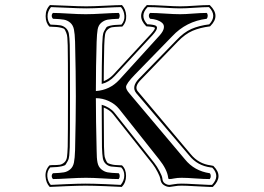

<svg xmlns="http://www.w3.org/2000/svg" viewBox="-20 -701 1040 757"><path d="M361 -109Q361 -77 364.5 -60Q368 -43 379.5 -33.5Q391 -24 404.5 -21.5Q418 -19 448 -18Q452 -14 452 -7Q452 0 448 5Q426 5 386 2.5Q346 0 319 0Q291 0 250 2.5Q209 5 189 5Q184 0 184 -7Q184 -14 189 -18Q218 -19 232 -21.5Q246 -24 257 -33.5Q268 -43 271.5 -60Q275 -77 276 -109Q279 -234 279 -321Q279 -412 276 -536Q275 -568 271.5 -585Q268 -602 257 -611.5Q246 -621 232 -623.5Q218 -626 189 -627Q184 -632 184 -639Q184 -646 189 -650Q210 -650 250 -647.5Q290 -645 318 -645Q345 -645 386 -647.5Q427 -650 448 -650Q452 -646 452 -639Q452 -632 448 -627Q418 -626 404.5 -623.5Q391 -621 379.5 -611.5Q368 -602 365 -585Q362 -568 361 -536Q358 -441 358 -342Q413 -346 450 -386L610 -562Q624 -578 626 -590.5Q628 -603 619.5 -610.5Q611 -618 599 -622Q587 -626 572 -627Q567 -632 567 -639Q567 -646 572 -650Q593 -650 630.5 -647.5Q668 -645 690 -645Q710 -645 741 -647.5Q772 -650 795 -650Q799 -646 799 -639Q799 -632 795 -627Q714 -617 659 -558L512 -407Q477 -371 477 -358Q477 -348 490 -333L709 -73Q746 -27 807 -18Q811 -14 811 -7Q811 0 807 5Q784 5 750 2.5Q716 0 696 0Q679 0 667 2.5Q655 5 648 5Q643 5 643 -1Q639 -33 607 -73L450 -271Q434 -291 409 -302.5Q384 -314 358 -314Q358 -230 361 -109ZM381 -288Q414 -278 431 -257L588 -59Q599 -45 609 -26Q619 -7 620 2Q621 16 630 22Q639 28 648 28H649Q658 27 668.5 25Q679 23 696 23Q713 23 746.5 25Q780 27 806 28H816Q849 -7 817 -40L810 -41Q758 -48 726 -88L517 -334Q497 -359 528 -391L675 -542Q705 -574 735 -587Q765 -600 805 -605Q837 -639 804 -673Q784 -673 748 -670.5Q712 -668 690 -668Q670 -668 629 -670.5Q588 -673 562 -673Q529 -639 561 -605Q562 -605 566 -605Q570 -605 573 -604.5Q576 -604 580.5 -603.5Q585 -603 588 -602Q591 -601 593.5 -600Q596 -599 597.5 -596.5Q599 -594 599 -591Q599 -582 581 -562L432 -401Q410 -377 381 -370Q381 -432 383 -525Q384 -545 385 -557.5Q386 -570 391 -579Q396 -588 399 -592.5Q402 -597 413.5 -599.5Q425 -602 432 -602.5Q439 -603 459 -604Q472 -619 470.5 -639Q469 -659 457 -673Q441 -673 393.5 -670.5Q346 -668 320 -668Q293 -668 242.5 -670.5Q192 -673 181 -673Q167 -656 167.5 -636Q168 -616 179 -604Q207 -603 218.5 -601Q230 -599 239.5 -590.5Q249 -582 251.5 -568Q254 -554 255 -525Q256 -484 256 -321Q256 -161 255 -120Q254 -100 253 -87.5Q252 -75 247 -66Q242 -57 239 -52.5Q236 -48 224 -45.5Q212 -43 205 -42.5Q198 -42 178 -41Q165 -26 166.5 -6Q168 14 180 28Q196 27 243.5 25Q291 23 317 23Q345 23 395 25Q445 27 456 28Q470 11 470 -9Q470 -29 458 -41Q430 -43 418.5 -44.5Q407 -46 397.5 -54.5Q388 -63 385.5 -77Q383 -91 382 -120Q381 -199 381 -288ZM389 -381Q411 -390 427 -407L575 -567Q591 -585 591 -591Q589 -595 559 -597H558L556 -598Q516 -639 558 -680L559 -681H561Q587 -681 629 -678.5Q671 -676 690 -676Q712 -676 747.5 -678.5Q783 -681 805 -681H807L808 -680Q850 -639 810 -599L809 -598L808 -597Q768 -592 739 -579.5Q710 -567 681 -537L534 -385Q508 -358 524 -340L732 -93Q763 -55 811 -49L821 -47L822 -46Q862 -6 820 35L819 36H806Q779 35 746 33Q713 31 696 31Q680 31 670 33Q660 35 649 36H648Q637 36 625.5 28.5Q614 21 612 3Q611 -4 601.5 -22.5Q592 -41 582 -54L425 -252Q412 -268 389 -277Q389 -202 390 -123Q391 -103 391.5 -92.5Q392 -82 396 -73Q400 -64 402.5 -60.5Q405 -57 415.5 -54Q426 -51 433.5 -50.5Q441 -50 461 -49Q477 -34 477 -7.5Q477 19 460 36Q447 35 396 33Q345 31 317 31Q291 31 242 33Q193 35 176 36Q161 20 159.5 -5.5Q158 -31 175 -49Q177 -49 183 -50Q207 -50 216 -51.5Q225 -53 233.5 -60.5Q242 -68 244 -81.5Q246 -95 247 -123Q248 -165 248 -321Q248 -481 247 -522Q246 -542 245.5 -552.5Q245 -563 241 -572.5Q237 -582 234.5 -585.5Q232 -589 221.5 -591.5Q211 -594 203.5 -594.5Q196 -595 175 -596Q160 -611 160 -637.5Q160 -664 177 -681Q191 -681 242 -678.5Q293 -676 320 -676Q346 -676 394.5 -678.5Q443 -681 461 -681Q476 -665 477.5 -639.5Q479 -614 462 -596Q460 -596 454 -596Q430 -595 421.5 -593.5Q413 -592 404.5 -584.5Q396 -577 394 -563.5Q392 -550 391 -522Q389 -429 389 -381Z"/></svg>

Font: Linux Libertine Initials O
Style: Initials
Weight: 400
Designer: Philipp H. Poll
Foundry: Philipp H. Poll
Version: Version 5.0.6